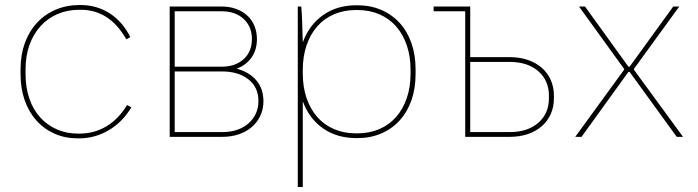

<svg xmlns="http://www.w3.org/2000/svg" viewBox="-20 -546 2785 766"><path d="M291 6H295Q359 6 414 -26.5Q469 -59 504 -118L487 -127Q453 -71 404.5 -42Q356 -13 297 -13H291Q245 -13 206.5 -30Q168 -47 140 -78Q112 -109 97 -153Q82 -197 82 -250V-270Q82 -323 97.5 -366.5Q113 -410 141.5 -441.5Q170 -473 209.5 -490Q249 -507 297 -507H302Q359 -507 404.5 -478Q450 -449 484 -389L500 -398Q468 -461 416.5 -493.5Q365 -526 301 -526H298Q246 -526 202.5 -507.5Q159 -489 127.5 -455Q96 -421 79 -374Q62 -327 62 -270V-250Q62 -193 78.5 -146Q95 -99 125.5 -65Q156 -31 198 -12.5Q240 6 291 6Z M657 0H866Q903 0 933.5 -10.5Q964 -21 985.5 -40Q1007 -59 1019 -85Q1031 -111 1031 -142Q1031 -192 1002.5 -225.5Q974 -259 924 -272Q962 -286 983.5 -316.5Q1005 -347 1005 -390Q1005 -419 995 -443Q985 -467 966.5 -484Q948 -501 922 -510.5Q896 -520 864 -520H657ZM677 -19V-261H865Q931 -261 971 -229.5Q1011 -198 1011 -143Q1011 -89 971.5 -54Q932 -19 866 -19ZM677 -280V-501H864Q919 -501 952 -470.5Q985 -440 985 -390Q985 -340 952 -310Q919 -280 865 -280Z M1168 200H1188V-142Q1213 -73 1268.5 -34Q1324 5 1402 5H1406Q1458 5 1501 -13.5Q1544 -32 1574.5 -65.5Q1605 -99 1621.5 -146Q1638 -193 1638 -251V-269Q1638 -327 1621.5 -374Q1605 -421 1574.5 -454.5Q1544 -488 1501 -506.5Q1458 -525 1406 -525H1402Q1324 -525 1268.5 -485.5Q1213 -446 1188 -377Q1187 -422 1185.5 -459.5Q1184 -497 1182 -520H1168ZM1400 -14Q1352 -14 1312.5 -31Q1273 -48 1245.5 -79.5Q1218 -111 1203 -155Q1188 -199 1188 -253V-267Q1188 -321 1203 -365Q1218 -409 1245.5 -440.5Q1273 -472 1312.5 -489Q1352 -506 1400 -506H1406Q1454 -506 1493.5 -489Q1533 -472 1560.5 -440.5Q1588 -409 1603 -365Q1618 -321 1618 -267V-253Q1618 -199 1603 -155Q1588 -111 1560.5 -79.5Q1533 -48 1493.5 -31Q1454 -14 1406 -14Z M1836 0H2013Q2053 0 2085.5 -11Q2118 -22 2141.5 -42.5Q2165 -63 2177.5 -91.5Q2190 -120 2190 -155V-163Q2190 -198 2177.5 -226.5Q2165 -255 2141.5 -275.5Q2118 -296 2085.5 -307Q2053 -318 2013 -318H1856V-520H1710V-501H1836ZM1856 -19V-299H2013Q2085 -299 2127.5 -262Q2170 -225 2170 -164V-154Q2170 -93 2127.5 -56Q2085 -19 2013 -19Z M2275 0H2300L2487 -259H2492L2680 0H2705L2509 -268V-271L2690 -520H2666L2492 -280H2487L2314 -520H2290L2470 -271V-268Z"/></svg>

Font: Fixel Variable
Style: Regular
Weight: 100
Width: 3
Designer: AlfaBravo + MacPaw
Foundry: Kyrylo Tkachov, Marchela Mozhyna, Serhii Makarenko, Maria Weinstein, Zakhar Kryvoshyya
Version: Version 1.211